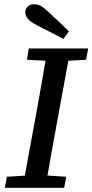

<svg xmlns="http://www.w3.org/2000/svg" viewBox="-20 -899 442 919"><path d="M3 0 13 -53 140 -61H171L297 -53L287 0ZM88 0 154 -359Q168 -436 181.5 -513Q195 -590 208 -667H318L252 -309Q238 -232 224 -154.5Q210 -77 197 0ZM109 -613 118 -667H402L392 -613L267 -606H236ZM310 -749 284 -713Q252 -729 219.5 -746Q187 -763 155 -779Q126 -794 113.5 -809Q101 -824 101 -839Q101 -857 113 -868Q125 -879 144 -879Q161 -879 176.5 -870Q192 -861 214 -840Q238 -817 262.5 -794.5Q287 -772 310 -749Z"/></svg>

Font: Source Serif 4 Medium
Style: Italic
Weight: 500
Italic angle: -12°
Designer: Frank Grießhammer
Foundry: Adobe Systems Incorporated
Version: Version 4.004;hotconv 1.0.116;makeotfexe 2.5.65601